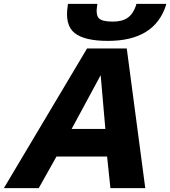

<svg xmlns="http://www.w3.org/2000/svg" viewBox="-20 -966 874 986"><path d="M726 0H547L530 -162H270L179 0H0L427 -717H631ZM348 -304H521L497 -580ZM479 -939Q471 -890 487.5 -872.5Q504 -855 559 -855Q608 -855 636 -875Q664 -895 679 -939L680 -946H834L832 -938Q773 -756 534 -756Q413 -756 362.5 -797Q312 -838 328 -938L329 -946H480Z"/></svg>

Font: Passageway
Style: BdIt
Weight: 700
Foundry: Ascender Corporation
Version: Version 1.11